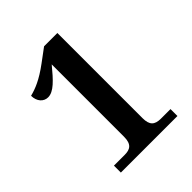

<svg xmlns="http://www.w3.org/2000/svg" viewBox="-200 -839 960 960"><g transform="rotate(-45 279.5 -359.0)"><path d="M97 0H497V-49H429C385 -49 366 -67 366 -116V-718H272L202 -666C136 -617 91 -599 51 -589C51 -549 75 -523 106 -523C146 -523 184 -565 235 -627V-116C235 -62 211 -49 173 -49H97Z"/></g></svg>

Font: Noto Serif Semi
Style: Regular
Weight: 600
Designer: Monotype Design Team
Foundry: Monotype Imaging Inc.
Version: Version 1.002